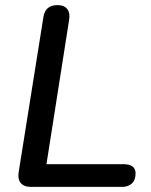

<svg xmlns="http://www.w3.org/2000/svg" viewBox="-20 -732 592 752"><path d="M101 0Q74 0 61.5 -15Q49 -30 53 -57L150 -665Q157 -712 205 -712Q231 -712 243 -697Q255 -682 251 -656L162 -89H463Q511 -89 511 -53Q511 -27 496.5 -13.5Q482 0 458 0Z"/></svg>

Font: Nunito SemiBold
Style: Italic
Weight: 600
Italic angle: -9°
Designer: Vernon Adams
Foundry: Vernon Adams
Version: Version 3.601; ttfautohint (v1.8.2.53-6de2)